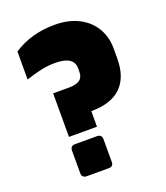

<svg xmlns="http://www.w3.org/2000/svg" viewBox="-136 -833 801 928"><g transform="rotate(-20 264.0 -368.5)"><path d="M134 -430H216Q251 -430 270 -442.5Q289 -455 289 -487V-502Q289 -565 193 -565Q157 -565 121 -557.5Q85 -550 41 -535V-679Q132 -739 253 -739Q324 -739 376 -712.5Q428 -686 455.5 -639.5Q483 -593 483 -534V-483Q483 -386 431.5 -336Q380 -286 278 -286V-206H134ZM125 -21V-138Q125 -150 131 -156.5Q137 -163 149 -163H262Q287 -163 287 -138V-21Q287 2 262 2H149Q138 2 131.5 -4.5Q125 -11 125 -21Z"/></g></svg>

Font: Exo Black
Style: Regular
Weight: 900
Designer: Natanael Gama
Foundry: Natanael Gama
Version: Version 1.500; ttfautohint (v1.6)